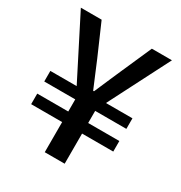

<svg xmlns="http://www.w3.org/2000/svg" viewBox="-168 -838 906 960"><g transform="rotate(30 285.0 -358.0)"><path d="M227 0H342V-174H522V-235H342V-305H522V-366H369L548 -716H432L353 -537C331 -488 311 -439 288 -387H283C261 -438 241 -488 220 -537L142 -716H22L200 -366H48V-305H227V-235H48V-174H227Z"/></g></svg>

Font: Noto Sans Japanese Medium
Style: Regular
Weight: 500
Designer: Ryoko NISHIZUKA (kana & ideographs); Paul D. Hunt (Latin, Greek & Cyrillic); Wenlong ZHANG (bopomofo); Sandoll Communica
Foundry: Adobe Systems Incorporated
Version: Version 1.000;PS 1;hotconv 1.0.78;makeotf.lib2.5.61930